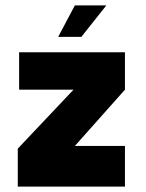

<svg xmlns="http://www.w3.org/2000/svg" viewBox="-20 -693 543 713"><path d="M444 -360V-499H51V-360H253L46 -141V0H444V-151H258ZM196 -556H282L375 -673H258Z"/></svg>

Font: Maven Pro
Style: Black
Weight: 900
Designer: Joe Prince
Foundry: Joe Prince
Version: Version 1.003